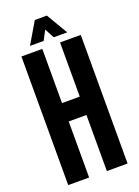

<svg xmlns="http://www.w3.org/2000/svg" viewBox="-178 -1048 812 1122"><g transform="rotate(-20 227.5 -487.0)"><path d="M43 0H172.9V-348.6H283.2V0H412.1V-799.8H283.2V-462.9H172.9V-799.8H43V0ZM111.3 -840.8H196.3C211.9 -871.1 222.7 -890.6 227.5 -900.4C243.2 -870.1 253.9 -850.6 258.8 -840.8H342.8C303.7 -907.2 277.3 -951.2 264.6 -973.6H189.5C150.4 -907.2 124 -863.3 111.3 -840.8Z"/></g></svg>

Font: Yellow Ladder Regular
Style: Regular
Weight: 400
Designer: Zima Creative
Version: Version 2.002